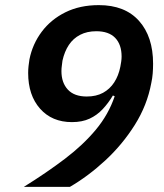

<svg xmlns="http://www.w3.org/2000/svg" viewBox="-20 -730 640 750"><path d="M261 -253Q183 -253 136.5 -305.5Q90 -358 90 -445Q90 -459 91.5 -472Q93 -485 95 -498Q107 -558 143 -606Q179 -654 235.5 -682Q292 -710 366 -710Q468 -710 523 -648.5Q578 -587 578 -481Q578 -462 576.5 -443Q575 -424 571 -406Q555 -319 506.5 -242Q458 -165 391.5 -103.5Q325 -42 253 0H73Q163 -56 234 -110Q305 -164 354.5 -223.5Q404 -283 428 -354L421 -357Q403 -327 381 -303.5Q359 -280 330 -266.5Q301 -253 261 -253ZM319 -353Q356 -353 382.5 -367.5Q409 -382 426 -408Q443 -434 450 -469Q452 -479 453.5 -489.5Q455 -500 455 -509Q455 -556 430 -582Q405 -608 356 -608Q320 -608 293 -594Q266 -580 249 -554.5Q232 -529 224 -493Q223 -483 221.5 -473Q220 -463 220 -452Q220 -407 245 -380Q270 -353 319 -353Z"/></svg>

Font: IBM Plex Sans SemiBold
Style: Italic
Weight: 600
Italic angle: -11.31°
Designer: Mike Abbink, Paul van der Laan, Pieter van Rosmalen
Foundry: Bold Monday
Version: Version 3.201